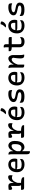

<svg xmlns="http://www.w3.org/2000/svg" viewBox="2773 -3627 1054 6640"><g transform="rotate(-90 3300.0 -307.0)"><path d="M207 -96 215 -111Q207 -121 201 -134Q195 -147 192.5 -164.5Q190 -182 190 -203Q190 -243 190 -284Q190 -325 190 -365.5Q190 -406 190 -447L185 -450Q151 -430 128 -421.5Q105 -413 94 -413Q78 -413 65.5 -430.5Q53 -448 53 -482Q53 -496 55 -510Q57 -524 60 -534Q70 -535 82 -536.5Q94 -538 105 -539Q116 -540 127.5 -541Q139 -542 149.5 -542.5Q160 -543 171 -543.5Q182 -544 190 -544Q215 -544 233 -538Q251 -532 263.5 -519Q276 -506 283 -484Q290 -462 293 -429.5Q296 -397 296 -353Q296 -319 296 -285.5Q296 -252 296 -218Q296 -184 296 -150Q296 -116 296 -82ZM289 -361H302Q333 -457 384.5 -504Q436 -551 495 -551Q513 -551 524.5 -548Q536 -545 543 -538Q553 -529 557 -511Q561 -493 561 -464Q561 -446 559 -430.5Q557 -415 553 -400H547Q530 -411 513.5 -416.5Q497 -422 472 -422Q434 -422 400.5 -400Q367 -378 339.5 -330.5Q312 -283 289 -204ZM57 -106H298Q360 -106 403 -96Q446 -86 468.5 -68.5Q491 -51 491 -28Q491 -23 490.5 -18.5Q490 -14 489.5 -9Q489 -4 486 0H128Q82 0 68 -20.5Q54 -41 54 -78Q54 -83 54.5 -88Q55 -93 55.5 -97.5Q56 -102 57 -106Z M928 -547Q995 -547 1041 -520Q1087 -493 1111.5 -445.5Q1136 -398 1136 -338V-333Q1136 -299 1132 -277.5Q1128 -256 1120 -246Q1112 -236 1100 -236H848Q825 -236 807 -242Q789 -248 777 -258L759 -248L760 -305H1027Q1029 -315 1030.5 -326Q1032 -337 1032 -347Q1032 -378 1024.5 -401.5Q1017 -425 1001 -444Q987 -450 972.5 -452.5Q958 -455 934 -455Q861 -455 816 -398.5Q771 -342 771 -229V-220Q771 -188 777.5 -162.5Q784 -137 796 -116Q823 -100 855 -92.5Q887 -85 934 -85Q969 -85 1000 -90.5Q1031 -96 1059.5 -108Q1088 -120 1114 -139H1120Q1121 -132 1122 -124.5Q1123 -117 1123 -108Q1123 -82 1116 -64.5Q1109 -47 1096 -34Q1080 -18 1054.5 -7.5Q1029 3 998 8Q967 13 931 13Q874 13 825.5 -4Q777 -21 741 -53.5Q705 -86 685 -133Q665 -180 665 -240V-250Q665 -320 685 -375Q705 -430 741 -468.5Q777 -507 824.5 -527Q872 -547 928 -547Z M1269 -536Q1275 -537 1280 -538Q1285 -539 1290.5 -539.5Q1296 -540 1301 -540Q1326 -540 1346 -528Q1366 -516 1378.5 -487Q1391 -458 1391 -409Q1391 -330 1391 -254.5Q1391 -179 1391 -104Q1391 -29 1391 46Q1391 121 1391 198Q1385 199 1380.5 199.5Q1376 200 1372.5 200Q1369 200 1363 200Q1335 200 1317.5 186.5Q1300 173 1292.5 150.5Q1285 128 1285 101Q1285 26 1285 -41Q1285 -108 1285 -172.5Q1285 -237 1285 -303Q1285 -369 1285 -442Q1285 -471 1281.5 -494Q1278 -517 1269 -536ZM1588 -545Q1632 -545 1667.5 -518Q1703 -491 1724 -444.5Q1745 -398 1745 -338V-318Q1745 -232 1728 -169Q1711 -106 1681 -66.5Q1651 -27 1612.5 -8Q1574 11 1531 11Q1501 11 1475 0Q1449 -11 1429.5 -29Q1410 -47 1398 -66H1378V-153Q1406 -123 1434 -107.5Q1462 -92 1503 -92Q1548 -92 1577.5 -116.5Q1607 -141 1621.5 -188.5Q1636 -236 1636 -306V-316Q1636 -345 1634 -366.5Q1632 -388 1626 -405Q1617 -420 1605.5 -426.5Q1594 -433 1577 -433Q1539 -433 1504.5 -413.5Q1470 -394 1439.5 -349.5Q1409 -305 1382 -229V-380H1398Q1416 -429 1445.5 -466Q1475 -503 1512 -524Q1549 -545 1588 -545Z M2007 -96 2015 -111Q2007 -121 2001 -134Q1995 -147 1992.5 -164.5Q1990 -182 1990 -203Q1990 -243 1990 -284Q1990 -325 1990 -365.5Q1990 -406 1990 -447L1985 -450Q1951 -430 1928 -421.5Q1905 -413 1894 -413Q1878 -413 1865.5 -430.5Q1853 -448 1853 -482Q1853 -496 1855 -510Q1857 -524 1860 -534Q1870 -535 1882 -536.5Q1894 -538 1905 -539Q1916 -540 1927.5 -541Q1939 -542 1949.5 -542.5Q1960 -543 1971 -543.5Q1982 -544 1990 -544Q2015 -544 2033 -538Q2051 -532 2063.5 -519Q2076 -506 2083 -484Q2090 -462 2093 -429.5Q2096 -397 2096 -353Q2096 -319 2096 -285.5Q2096 -252 2096 -218Q2096 -184 2096 -150Q2096 -116 2096 -82ZM2089 -361H2102Q2133 -457 2184.5 -504Q2236 -551 2295 -551Q2313 -551 2324.5 -548Q2336 -545 2343 -538Q2353 -529 2357 -511Q2361 -493 2361 -464Q2361 -446 2359 -430.5Q2357 -415 2353 -400H2347Q2330 -411 2313.5 -416.5Q2297 -422 2272 -422Q2234 -422 2200.5 -400Q2167 -378 2139.5 -330.5Q2112 -283 2089 -204ZM1857 -106H2098Q2160 -106 2203 -96Q2246 -86 2268.5 -68.5Q2291 -51 2291 -28Q2291 -23 2290.5 -18.5Q2290 -14 2289.5 -9Q2289 -4 2286 0H1928Q1882 0 1868 -20.5Q1854 -41 1854 -78Q1854 -83 1854.5 -88Q1855 -93 1855.5 -97.5Q1856 -102 1857 -106Z M2728 -547Q2795 -547 2841 -520Q2887 -493 2911.5 -445.5Q2936 -398 2936 -338V-333Q2936 -299 2932 -277.5Q2928 -256 2920 -246Q2912 -236 2900 -236H2648Q2625 -236 2607 -242Q2589 -248 2577 -258L2559 -248L2560 -305H2827Q2829 -315 2830.5 -326Q2832 -337 2832 -347Q2832 -378 2824.5 -401.5Q2817 -425 2801 -444Q2787 -450 2772.5 -452.5Q2758 -455 2734 -455Q2661 -455 2616 -398.5Q2571 -342 2571 -229V-220Q2571 -188 2577.5 -162.5Q2584 -137 2596 -116Q2623 -100 2655 -92.5Q2687 -85 2734 -85Q2769 -85 2800 -90.5Q2831 -96 2859.5 -108Q2888 -120 2914 -139H2920Q2921 -132 2922 -124.5Q2923 -117 2923 -108Q2923 -82 2916 -64.5Q2909 -47 2896 -34Q2880 -18 2854.5 -7.5Q2829 3 2798 8Q2767 13 2731 13Q2674 13 2625.5 -4Q2577 -21 2541 -53.5Q2505 -86 2485 -133Q2465 -180 2465 -240V-250Q2465 -320 2485 -375Q2505 -430 2541 -468.5Q2577 -507 2624.5 -527Q2672 -547 2728 -547ZM2785 -814Q2810 -814 2829 -811Q2848 -808 2863 -801Q2875 -795 2878.5 -783.5Q2882 -772 2878 -760Q2872 -736 2858 -714Q2844 -692 2826 -674.5Q2808 -657 2787 -644Q2771 -634 2755 -630Q2739 -626 2720 -626Q2706 -626 2692.5 -629.5Q2679 -633 2668 -641Q2700 -668 2722.5 -694.5Q2745 -721 2761 -750Q2777 -779 2785 -814Z M3300 -95Q3349 -95 3382 -107Q3415 -119 3432 -136Q3433 -154 3426.5 -169.5Q3420 -185 3401.5 -197Q3383 -209 3347 -216L3241 -239Q3187 -251 3153.5 -268Q3120 -285 3105 -309Q3090 -333 3090 -367Q3090 -408 3112 -440.5Q3134 -473 3172 -497Q3210 -521 3259 -533.5Q3308 -546 3362 -546Q3395 -546 3418.5 -543.5Q3442 -541 3458 -536Q3474 -531 3481 -522Q3490 -515 3495 -503.5Q3500 -492 3502.5 -477Q3505 -462 3505 -443Q3505 -435 3504 -428Q3503 -421 3501 -414H3495Q3479 -423 3460 -428.5Q3441 -434 3417.5 -437Q3394 -440 3361 -440Q3311 -440 3274 -430Q3237 -420 3216.5 -403.5Q3196 -387 3196 -365Q3196 -354 3203 -343Q3210 -332 3230.5 -322.5Q3251 -313 3291 -305L3384 -286Q3436 -276 3468.5 -257Q3501 -238 3515.5 -212Q3530 -186 3530 -154Q3530 -99 3503.5 -62Q3477 -25 3424 -7Q3371 11 3291 11Q3251 11 3218.5 8Q3186 5 3160.5 -1.5Q3135 -8 3117.5 -16Q3100 -24 3091 -33Q3079 -46 3072.5 -65Q3066 -84 3066 -115Q3066 -127 3067 -136Q3068 -145 3070 -152H3076Q3101 -136 3123 -125Q3145 -114 3169.5 -107.5Q3194 -101 3225.5 -98Q3257 -95 3300 -95Z M3928 -547Q3995 -547 4041 -520Q4087 -493 4111.5 -445.5Q4136 -398 4136 -338V-333Q4136 -299 4132 -277.5Q4128 -256 4120 -246Q4112 -236 4100 -236H3848Q3825 -236 3807 -242Q3789 -248 3777 -258L3759 -248L3760 -305H4027Q4029 -315 4030.5 -326Q4032 -337 4032 -347Q4032 -378 4024.5 -401.5Q4017 -425 4001 -444Q3987 -450 3972.5 -452.5Q3958 -455 3934 -455Q3861 -455 3816 -398.5Q3771 -342 3771 -229V-220Q3771 -188 3777.5 -162.5Q3784 -137 3796 -116Q3823 -100 3855 -92.5Q3887 -85 3934 -85Q3969 -85 4000 -90.5Q4031 -96 4059.5 -108Q4088 -120 4114 -139H4120Q4121 -132 4122 -124.5Q4123 -117 4123 -108Q4123 -82 4116 -64.5Q4109 -47 4096 -34Q4080 -18 4054.5 -7.5Q4029 3 3998 8Q3967 13 3931 13Q3874 13 3825.5 -4Q3777 -21 3741 -53.5Q3705 -86 3685 -133Q3665 -180 3665 -240V-250Q3665 -320 3685 -375Q3705 -430 3741 -468.5Q3777 -507 3824.5 -527Q3872 -547 3928 -547Z M4734 0Q4724 2 4715 3Q4706 4 4695 4Q4666 4 4644.5 -7Q4623 -18 4611.5 -47.5Q4600 -77 4600 -129Q4600 -171 4603 -209.5Q4606 -248 4611.5 -289.5Q4617 -331 4624 -381Q4615 -405 4601.5 -417.5Q4588 -430 4568 -430Q4541 -430 4514 -414Q4487 -398 4461.5 -366.5Q4436 -335 4413 -287.5Q4390 -240 4371 -176L4369 -365H4393Q4415 -417 4447.5 -457.5Q4480 -498 4519.5 -521.5Q4559 -545 4600 -545Q4626 -545 4647 -532Q4668 -519 4683.5 -496.5Q4699 -474 4707.5 -446Q4716 -418 4716 -390Q4716 -349 4716 -308Q4716 -267 4716 -226Q4716 -185 4716 -144Q4716 -101 4720 -70Q4724 -39 4734 0ZM4387 2Q4382 3 4377 3.5Q4372 4 4367.5 4Q4363 4 4358 4Q4337 4 4322 0Q4307 -4 4298 -12.5Q4289 -21 4285 -32Q4281 -43 4281 -58Q4281 -109 4281 -158Q4281 -207 4281 -254.5Q4281 -302 4281 -348.5Q4281 -395 4281 -441Q4281 -471 4277.5 -493.5Q4274 -516 4265 -535Q4271 -537 4276 -537.5Q4281 -538 4286.5 -539Q4292 -540 4297 -540Q4324 -540 4344.5 -527.5Q4365 -515 4376 -486.5Q4387 -458 4387 -408Q4387 -339 4387 -268.5Q4387 -198 4387 -129.5Q4387 -61 4387 2Z M4852 -534H5286Q5316 -534 5328 -519Q5340 -504 5340 -468Q5340 -461 5339.5 -453.5Q5339 -446 5338 -440Q5337 -434 5336 -428H4984Q4946 -428 4920 -433Q4894 -438 4878 -448.5Q4862 -459 4855.5 -475Q4849 -491 4849 -513Q4849 -517 4849.5 -521Q4850 -525 4850.5 -528.5Q4851 -532 4852 -534ZM5335 -138Q5337 -131 5337.5 -123Q5338 -115 5338 -109Q5338 -81 5330.5 -60.5Q5323 -40 5306 -23Q5298 -15 5286 -8Q5274 -1 5257.5 3.5Q5241 8 5221.5 11Q5202 14 5179 14Q5135 14 5099.5 2.5Q5064 -9 5038.5 -31Q5013 -53 4999.5 -84.5Q4986 -116 4986 -155Q4986 -211 4986 -268Q4986 -325 4986 -381.5Q4986 -438 4986 -495Q4986 -552 4986 -609Q4986 -635 4983.5 -658Q4981 -681 4974 -700Q4987 -704 4999 -705.5Q5011 -707 5022 -707Q5042 -707 5057.5 -697.5Q5073 -688 5082.5 -669Q5092 -650 5092 -619Q5092 -562 5092 -506.5Q5092 -451 5092 -394.5Q5092 -338 5092 -282Q5092 -226 5092 -170Q5092 -151 5093.5 -137Q5095 -123 5100 -110Q5116 -100 5133.5 -95.5Q5151 -91 5172 -91Q5205 -91 5231 -95Q5257 -99 5280 -109.5Q5303 -120 5329 -138Z M5728 -547Q5795 -547 5841 -520Q5887 -493 5911.5 -445.5Q5936 -398 5936 -338V-333Q5936 -299 5932 -277.5Q5928 -256 5920 -246Q5912 -236 5900 -236H5648Q5625 -236 5607 -242Q5589 -248 5577 -258L5559 -248L5560 -305H5827Q5829 -315 5830.5 -326Q5832 -337 5832 -347Q5832 -378 5824.5 -401.5Q5817 -425 5801 -444Q5787 -450 5772.5 -452.5Q5758 -455 5734 -455Q5661 -455 5616 -398.5Q5571 -342 5571 -229V-220Q5571 -188 5577.5 -162.5Q5584 -137 5596 -116Q5623 -100 5655 -92.5Q5687 -85 5734 -85Q5769 -85 5800 -90.5Q5831 -96 5859.5 -108Q5888 -120 5914 -139H5920Q5921 -132 5922 -124.5Q5923 -117 5923 -108Q5923 -82 5916 -64.5Q5909 -47 5896 -34Q5880 -18 5854.5 -7.5Q5829 3 5798 8Q5767 13 5731 13Q5674 13 5625.5 -4Q5577 -21 5541 -53.5Q5505 -86 5485 -133Q5465 -180 5465 -240V-250Q5465 -320 5485 -375Q5505 -430 5541 -468.5Q5577 -507 5624.5 -527Q5672 -547 5728 -547ZM5785 -814Q5810 -814 5829 -811Q5848 -808 5863 -801Q5875 -795 5878.5 -783.5Q5882 -772 5878 -760Q5872 -736 5858 -714Q5844 -692 5826 -674.5Q5808 -657 5787 -644Q5771 -634 5755 -630Q5739 -626 5720 -626Q5706 -626 5692.5 -629.5Q5679 -633 5668 -641Q5700 -668 5722.5 -694.5Q5745 -721 5761 -750Q5777 -779 5785 -814Z M6300 -95Q6349 -95 6382 -107Q6415 -119 6432 -136Q6433 -154 6426.5 -169.5Q6420 -185 6401.5 -197Q6383 -209 6347 -216L6241 -239Q6187 -251 6153.5 -268Q6120 -285 6105 -309Q6090 -333 6090 -367Q6090 -408 6112 -440.5Q6134 -473 6172 -497Q6210 -521 6259 -533.5Q6308 -546 6362 -546Q6395 -546 6418.5 -543.5Q6442 -541 6458 -536Q6474 -531 6481 -522Q6490 -515 6495 -503.5Q6500 -492 6502.5 -477Q6505 -462 6505 -443Q6505 -435 6504 -428Q6503 -421 6501 -414H6495Q6479 -423 6460 -428.5Q6441 -434 6417.5 -437Q6394 -440 6361 -440Q6311 -440 6274 -430Q6237 -420 6216.5 -403.5Q6196 -387 6196 -365Q6196 -354 6203 -343Q6210 -332 6230.5 -322.5Q6251 -313 6291 -305L6384 -286Q6436 -276 6468.5 -257Q6501 -238 6515.5 -212Q6530 -186 6530 -154Q6530 -99 6503.5 -62Q6477 -25 6424 -7Q6371 11 6291 11Q6251 11 6218.5 8Q6186 5 6160.5 -1.5Q6135 -8 6117.5 -16Q6100 -24 6091 -33Q6079 -46 6072.5 -65Q6066 -84 6066 -115Q6066 -127 6067 -136Q6068 -145 6070 -152H6076Q6101 -136 6123 -125Q6145 -114 6169.5 -107.5Q6194 -101 6225.5 -98Q6257 -95 6300 -95Z"/></g></svg>

Font: Recursive Monospace Casual Medium
Style: Regular
Weight: 500
Version: Version 1.047